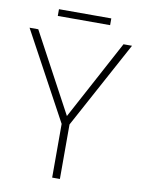

<svg xmlns="http://www.w3.org/2000/svg" viewBox="-91 -892 700 954"><g transform="rotate(10 258.5 -415.0)"><path d="M259 -314 474 -714H517L279 -275V0H240V-271L0 -714H44ZM392 -830V-796H128V-830Z"/></g></svg>

Font: Noto Sans ExtraLight
Style: Regular
Weight: 200
Designer: Monotype Design Team
Foundry: Monotype Imaging Inc.
Version: Version 2.007